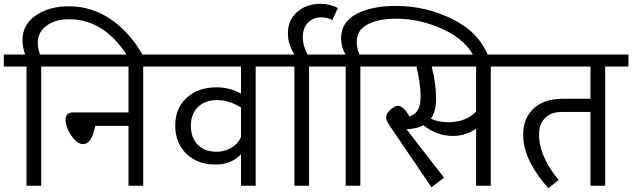

<svg xmlns="http://www.w3.org/2000/svg" viewBox="-39 -974 3316 1007"><path d="M323 -941Q442 -941 542.5 -872.5Q643 -804 711 -683L640 -663Q515 -873 324 -873Q250 -873 204.5 -839Q159 -805 159 -749Q159 -720 171 -688H299V-625H177V0H100V-625H-19V-688H93Q79 -726 79 -764Q79 -845 148.5 -893Q218 -941 323 -941Z M834 -688V-625H712V0H635V-314H461Q441 -218 397 -218Q366 -218 335.5 -262.5Q305 -307 305 -346Q305 -384 343 -384H635V-625H231V-688Z M1424 -688V-625H1302V0H1225V-165Q1174 -111 1092 -111Q996 -111 938 -168Q880 -225 880 -316Q880 -406 940 -461Q1000 -516 1096 -516Q1165 -516 1225 -483V-625H795V-688ZM1098 -178Q1137 -178 1172 -197.5Q1207 -217 1225 -254V-410Q1164 -449 1100 -449Q1036 -449 999 -412.5Q962 -376 962 -314Q962 -252 998 -215Q1034 -178 1098 -178Z M1704 -688V-625H1582V0H1505V-625H1386V-688Z M1704 -869Q1678 -883 1646 -883Q1603 -883 1576 -855Q1549 -827 1549 -780Q1549 -732 1577 -683L1522 -665Q1471 -728 1471 -800Q1471 -869 1520 -911.5Q1569 -954 1642 -954Q1691 -954 1733 -932Z M2037 -943Q2192 -943 2331.5 -875Q2471 -807 2520 -683L2454 -663Q2409 -763 2287 -819.5Q2165 -876 2039 -876Q1945 -876 1888.5 -846Q1832 -816 1832 -753Q1832 -722 1846 -688H1945V-625H1851V0H1774V-625H1666V-688H1773Q1750 -727 1750 -773Q1750 -858 1830 -900.5Q1910 -943 2037 -943Z M2659 -688V-625H2535V0H2458V-299Q2403 -261 2337 -261Q2252 -261 2182 -317Q2149 -299 2093 -296L2290 -42L2224 8L2006 -313Q1986 -342 1986 -357Q1986 -378 2008.5 -398.5Q2031 -419 2048 -419Q2076 -419 2109 -363Q2140 -374 2153.5 -398.5Q2167 -423 2167 -468Q2167 -535 2145 -625H1913V-688ZM2458 -389V-625H2225Q2248 -536 2248 -459Q2248 -389 2221 -351Q2263 -333 2311 -333Q2405 -333 2458 -389Z M3257 -688V-625H3135V0H3058V-387H2908Q2851 -387 2819.5 -355Q2788 -323 2788 -269Q2788 -155 2891 -30L2837 13Q2783 -45 2744 -119Q2705 -193 2705 -269Q2705 -355 2760.5 -405.5Q2816 -456 2911 -456H3058V-625H2621V-688Z"/></svg>

Font: FiraGO Book
Style: Regular
Weight: 350
Designer: bBox Type
Foundry: bBox Type GmbH
Version: Version 1.001;PS 001.001;hotconv 1.0.88;makeotf.lib2.5.64775